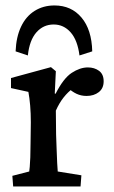

<svg xmlns="http://www.w3.org/2000/svg" viewBox="-20 -670 409 690"><path d="M27.3 0 24.4 -38.1 85 -53.7Q85.9 -57.6 86.9 -70.3Q87.9 -83 88.9 -104.5Q89.8 -126 89.8 -155.3L90.8 -230.5Q90.8 -262.7 88.4 -291Q85.9 -319.3 82 -339.8L19.5 -353.5V-389.6L163.1 -428.7L180.7 -414.1L176.8 -334L179.7 -333Q208 -388.7 237.8 -408.2Q267.6 -427.7 295.9 -427.7Q319.3 -427.7 335.9 -415.5Q352.5 -403.3 352.5 -377.9Q352.5 -352.5 335 -338.9Q317.4 -325.2 291 -325.2Q271.5 -325.2 254.9 -333Q238.3 -340.8 221.7 -356.4L241.2 -351.6Q224.6 -339.8 209 -320.3Q193.4 -300.8 180.7 -272.5L181.6 -186.5Q182.6 -158.2 183.6 -131.3Q184.6 -104.5 185.5 -84Q186.5 -63.5 187.5 -53.7L272.5 -40L269.5 0ZM80.1 -470.7 36.1 -485.4Q38.1 -537.1 55.7 -574.2Q73.2 -611.3 104.5 -630.9Q135.7 -650.4 175.8 -650.4Q236.3 -650.4 272.9 -606.9Q309.6 -563.5 311.5 -485.4L265.6 -470.7Q258.8 -525.4 233.9 -553.7Q209 -582 172.9 -582Q135.7 -582 110.8 -553.7Q85.9 -525.4 80.1 -470.7Z"/></svg>

Font: Crimson Pro Medium
Style: Regular
Weight: 500
Designer: Jacques Le Bailly
Foundry: Baron von Fonthausen
Version: Version 1.003